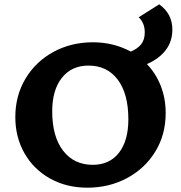

<svg xmlns="http://www.w3.org/2000/svg" viewBox="-20 -862 837 890"><path d="M661 -565Q703 -521 725.5 -463Q748 -405 748 -338Q748 -238 700 -159.5Q652 -81 569 -36.5Q486 8 385 8Q288 8 212 -34.5Q136 -77 93.5 -151.5Q51 -226 51 -319Q51 -419 98.5 -498Q146 -577 228 -621.5Q310 -666 411 -666Q506 -666 586 -623Q618 -636 634.5 -657Q651 -678 651 -712Q651 -755 623 -782L718 -842Q779 -798 779 -725Q779 -670 748 -629.5Q717 -589 661 -565ZM575 -309Q575 -427 526 -492.5Q477 -558 390 -558Q312 -558 267 -501.5Q222 -445 222 -346Q222 -229 272.5 -163.5Q323 -98 410 -98Q488 -98 531.5 -154Q575 -210 575 -309Z"/></svg>

Font: Ysabeau Ultrabold
Style: Regular
Weight: 800
Designer: Christian Thalmann (Catharsis Fonts)
Version: Version 0.003